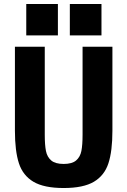

<svg xmlns="http://www.w3.org/2000/svg" viewBox="-20 -933 640 965"><path d="M205 -698V-256Q205 -204 211 -174Q217 -144 237.5 -126.5Q258 -109 300 -109Q342 -109 362.5 -126.5Q383 -144 389 -174Q395 -204 395 -256V-698H545V-276Q545 -174 525 -112.5Q505 -51 452 -19.5Q399 12 300 12Q201 12 148 -19.5Q95 -51 75 -112.5Q55 -174 55 -276V-698ZM490 -913V-755H331V-913ZM271 -913V-755H112V-913Z"/></svg>

Font: iA Writer Quattro V
Style: Regular
Weight: 400
Designer: Mike Abbink, Paul van der Laan, Pieter van Rosmalen, Oliver Reichenstein
Foundry: Information Architects Inc.
Version: Version 2.000